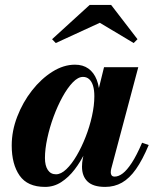

<svg xmlns="http://www.w3.org/2000/svg" viewBox="-20 -724 616 754"><path d="M157 10Q88 10 57 -34.5Q26 -79 26 -152.5Q26 -210 47.8 -266.2Q69.5 -322.5 105.5 -368.5Q141.5 -414.5 185.5 -442.2Q229.5 -470 274.5 -470Q305.5 -470 327 -454.8Q348.5 -439.5 359.8 -410.8Q371 -382 371 -342.5Q371 -317 364.8 -281.2Q358.5 -245.5 346 -205.8Q333.5 -166 315.2 -127.8Q297 -89.5 273.2 -58.5Q249.5 -27.5 220.5 -8.8Q191.5 10 157 10ZM200 -39.5Q219.5 -39.5 240.5 -59.5Q261.5 -79.5 281 -112.8Q300.5 -146 316.2 -186.2Q332 -226.5 341.2 -268.2Q350.5 -310 350.5 -346Q350.5 -370 345.5 -386.8Q340.5 -403.5 330.5 -412.8Q320.5 -422 306 -422Q286.5 -422 265.8 -400.5Q245 -379 225.5 -343.5Q206 -308 190.5 -266Q175 -224 165.8 -181.2Q156.5 -138.5 156.5 -103.5Q156.5 -73.5 167.8 -56.5Q179 -39.5 200 -39.5ZM393 10Q346 10 324 -11Q302 -32 302 -69.5Q302 -78.5 302.8 -85.5Q303.5 -92.5 304.5 -97.5L320 -177.5L347 -257.5L361.5 -350L388.5 -460H523L417 -62Q415 -54 415 -46.5Q415 -40 418.5 -35.2Q422 -30.5 430.5 -30.5Q445.5 -30.5 462 -43Q478.5 -55.5 497.5 -84.5Q516.5 -113.5 538 -163.5L564 -154.5Q539.5 -96 514 -59.8Q488.5 -23.5 459 -6.8Q429.5 10 393 10ZM199 -555 184.5 -570 332 -704.5H416.5L520 -570L505 -555L372 -634.5Z"/></svg>

Font: Bodoni Moda 9pt
Style: Bold Italic
Weight: 700
Italic angle: -13°
Designer: Owen Earl
Foundry: indestructible type
Version: Version 2.004